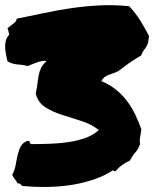

<svg xmlns="http://www.w3.org/2000/svg" viewBox="-30 -737 612 749"><path d="M35.2 -664.1Q88.9 -674.8 141.6 -686Q194.3 -697.3 247.6 -705.1Q300.8 -712.9 356.4 -715.8Q412.1 -718.8 473.6 -712.9Q498 -687.5 516.6 -657.7Q535.2 -627.9 551.8 -595.7Q549.8 -588.9 549.3 -582Q548.8 -575.2 546.9 -567.4Q542 -554.7 533.7 -544.4Q525.4 -534.2 520.5 -520.5Q496.1 -506.8 474.1 -491.2Q452.1 -475.6 430.7 -459Q413.1 -451.2 394 -444.8Q375 -438.5 365.2 -420.9Q397.5 -407.2 421.9 -387.7Q446.3 -368.2 464.8 -343.8Q483.4 -319.3 497.1 -291Q510.7 -262.7 521.5 -232.4Q519.5 -217.8 516.6 -202.1Q513.7 -186.5 516.6 -175.8Q509.8 -155.3 498.5 -143.1Q487.3 -130.9 476.6 -110.4Q442.4 -95.7 420.9 -69.3Q411.1 -69.3 411.1 -73.2Q380.9 -52.7 340.8 -38.6Q300.8 -24.4 254.9 -16.6Q209 -8.8 158.2 -7.8Q107.4 -6.8 56.6 -11.7Q52.7 -14.6 49.8 -18.6Q46.9 -22.5 38.1 -21.5Q34.2 -31.2 27.8 -38.6Q21.5 -45.9 17.6 -55.7Q27.3 -71.3 30.8 -91.8Q34.2 -112.3 38.6 -131.3Q43 -150.4 50.8 -165.5Q58.6 -180.7 77.1 -187.5Q85 -188.5 85.9 -182.6Q86.9 -176.8 91.8 -174.8Q129.9 -174.8 168 -176.3Q206.1 -177.7 240.2 -183.1Q274.4 -188.5 304.2 -199.2Q334 -210 355.5 -229.5Q326.2 -252.9 287.1 -265.1Q248 -277.3 211.4 -289.1Q174.8 -300.8 146.5 -318.8Q118.2 -336.9 109.4 -372.1Q114.3 -394.5 116.2 -412.1Q118.2 -429.7 121.1 -444.3Q124 -459 130.4 -472.2Q136.7 -485.4 151.4 -498Q146.5 -501 137.2 -499.5Q127.9 -498 117.2 -494.6Q106.4 -491.2 96.2 -486.8Q85.9 -482.4 79.1 -479.5Q58.6 -484.4 37.6 -485.8Q16.6 -487.3 -1 -498Q-2.9 -508.8 -5.9 -522Q-8.8 -535.2 -9.8 -548.8Q-10.7 -562.5 -7.8 -576.2Q-4.9 -589.8 5.9 -601.6Q3.9 -608.4 2.9 -615.2Q2 -622.1 -1 -627Q9.8 -635.7 22 -644.5Q34.2 -653.3 35.2 -664.1Z"/></svg>

Font: Permanent Marker
Style: Regular
Weight: 400
Designer: Font Diner, Inc
Foundry: Font Diner, Inc
Version: Version 1.000